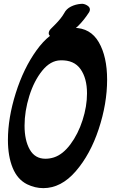

<svg xmlns="http://www.w3.org/2000/svg" viewBox="-20 -981 640 993"><path d="M361 -837Q448 -837 491 -762.5Q534 -688 534 -569Q534 -445 490.5 -313.5Q447 -182 371.5 -95Q296 -8 204 -8Q161 -8 120 -28Q70 -53 45.5 -113Q21 -173 21 -257Q21 -371 61.5 -499.5Q102 -628 169 -721Q236 -814 311 -831Q338 -837 361 -837ZM107 -331Q107 -255 134 -207.5Q161 -160 215 -160Q237 -160 259 -167Q305 -182 344.5 -235Q384 -288 407 -359.5Q430 -431 430 -498Q430 -576 396.5 -623.5Q363 -671 293 -669Q241 -668 198.5 -615.5Q156 -563 131.5 -484.5Q107 -406 107 -331ZM232 -809Q232 -821 243 -832Q247 -836 263.5 -852.5Q280 -869 292 -884Q304 -899 312 -913Q323 -935 347 -947Q371 -959 399 -961Q413 -963 429 -954Q445 -945 445 -932Q445 -925 441 -918Q388 -836 327 -805Q295 -789 267 -789Q255 -789 246 -792Q232 -796 232 -809Z"/></svg>

Font: Sedgwick Ave Display
Style: Regular
Weight: 400
Designer: Kevin Burke, Pedro Vergani
Foundry: Google, Inc.
Version: Version 1.000